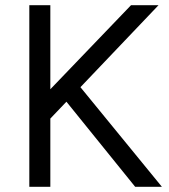

<svg xmlns="http://www.w3.org/2000/svg" viewBox="-20 -720 650 740"><path d="M93 0H174V-263L236 -328L501 0H604L290 -384L591 -700H485L174 -376V-700H93Z"/></svg>

Font: HB Figtree Prototype
Style: Regular
Weight: 400
Designer: Alfredo Marco Pradil
Foundry: Hanken Design Co.®
Version: Version 1.002;Glyphs 3.2 (3228)